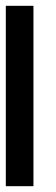

<svg xmlns="http://www.w3.org/2000/svg" viewBox="-20 -640 192 660"><path d="M0 0V-8V-15V-605V-612V-620H8H15H80H87H95V-612V-605V-15V-8V0H87H80H15H8Z"/></svg>

Font: Loyal Sans
Style: Boldv1
Weight: 700
Version: Version 001.000